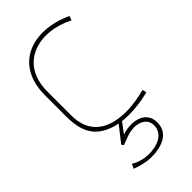

<svg xmlns="http://www.w3.org/2000/svg" viewBox="-227 -568 837 837"><g transform="rotate(-45 191.5 -150.0)"><path d="M353 -25C218 12 53 -1 55 -169V-314C55 -490 218 -527 349 -458L356 -478C201 -550 36 -503 36 -308V-180C36 -79 69 -28 148 -2C157 1 166 3 176 5L119 78L125 88L166 73C223 52 281 70 280 121C279 172 228 193 176 193C155 193 121 188 93 170L83 191C113 202 143 210 175 210C230 210 299 192 299 121C299 58 241 42 197 47C185 48 166 52 158 56L194 8C246 14 304 8 358 -6Z"/></g></svg>

Font: Advent Pro
Style: Thin
Weight: 100
Designer: Andreas Kalpakidis
Foundry: Andreas Kalpakidis
Version: Version 2.002 2007